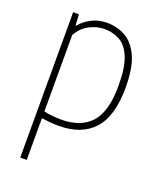

<svg xmlns="http://www.w3.org/2000/svg" viewBox="-142 -635 780 943"><g transform="rotate(20 248.0 -164.0)"><path d="M78.5 220V-540H108.5L112 -483H115.5Q137 -510 172.8 -529Q208.5 -548 254 -548Q307 -548 350.8 -523.5Q394.5 -499 421 -440.8Q447.5 -382.5 447.5 -280Q447.5 -129.5 384.2 -60.2Q321 9 202.5 9Q180 9 156.5 7Q133 5 112.5 2V220ZM204 -24Q305 -24 358.2 -82.2Q411.5 -140.5 411.5 -276Q411.5 -371.5 390.2 -423.2Q369 -475 333.2 -495Q297.5 -515 253 -515Q213 -515 174.5 -495Q136 -475 112.5 -433V-33.5Q130.5 -29 155.8 -26.5Q181 -24 204 -24Z"/></g></svg>

Font: Encode Sans SmCnd Th
Style: Regular
Weight: 100
Width: 4
Designer: Multiple Designers
Foundry: Impallari Type
Version: Version 3.002; ttfautohint (v1.8.3) -l 8 -r 50 -G 200 -x 14 